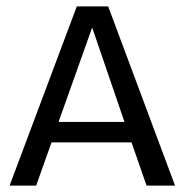

<svg xmlns="http://www.w3.org/2000/svg" viewBox="-20 -580 577 600"><path d="M438 0 391 -135H141L93 0H10L220 -560H318L527 0ZM163 -199H369L268 -494Z"/></svg>

Font: Carrois Gothic SC
Style: Regular
Weight: 400
Designer: Ralph du Carrois
Foundry: Ralph du Carrois
Version: Version 1.002